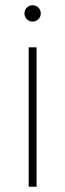

<svg xmlns="http://www.w3.org/2000/svg" viewBox="-20 -710 248 730"><path d="M89 -530H119V0H89ZM126 -637Q117 -628 104 -628Q91 -628 82 -637Q73 -646 73 -659Q73 -672 82 -681Q91 -690 104 -690Q117 -690 126 -681Q135 -672 135 -659Q135 -646 126 -637Z"/></svg>

Font: Roundo ExtraLight
Style: Regular
Weight: 250
Designer: Namrata Goyal (Gurmukhi), Shiva Nallaperumal (Latin)
Foundry: Indian Type Foundry
Version: Version 1.000;PS 1.0;hotconv 1.0.88;makeotf.lib2.5.647800